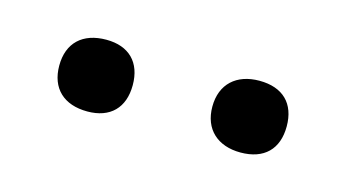

<svg xmlns="http://www.w3.org/2000/svg" viewBox="-30 -625 381 212"><g transform="rotate(15 161.0 -519.0)"><path d="M74 -478C100 -478 115 -493 115 -519C115 -545 100 -560 74 -560C47 -560 31 -545 31 -519C31 -493 47 -478 74 -478ZM249 -478C276 -478 291 -493 291 -519C291 -545 276 -560 249 -560C223 -560 206 -545 206 -519C206 -493 223 -478 249 -478Z"/></g></svg>

Font: Cormorant Garamond
Style: Regular
Weight: 400
Designer: Christian Thalmann (Catharsis Fonts)
Foundry: Catharsis Fonts
Version: Version 4.002;Glyphs 3.4 (3410)